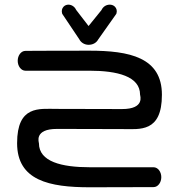

<svg xmlns="http://www.w3.org/2000/svg" viewBox="-20 -793 758 813"><path d="M396.2 -626.4C403.1 -636.1 470.9 -732.1 470.9 -732.1L472.5 -734.4L473.3 -737.2C476.1 -746.6 474.2 -757.6 466 -765.3C460.4 -770.6 452.6 -773.3 444.9 -773.3C428.7 -773.3 415.9 -763.9 409.7 -750.3L355 -682.8L303 -750.3C298.2 -761.4 286.1 -773.3 269.7 -773.3C262 -773.3 254.4 -770.3 249 -764.5C241.8 -756.8 240.3 -746.2 242.8 -737.2L243.6 -734.4L245.1 -732.1C245.1 -732.1 307.5 -638.8 315.9 -626.4C323 -612.4 338.3 -603.3 355 -603.3C371.3 -603.3 387.4 -610.1 396.2 -626.4ZM52.4 -186.7C52.4 -28.2 189.7 0 360 0C521.5 0 630 -0.7 630 -0.7C648.9 -0.7 663 -20.2 663 -42.8C663 -65.3 648.9 -84.8 630 -84.8C630 -84.8 471.5 -84.8 360 -84.8C241.4 -84.8 144.9 -108.2 144.9 -186.3C144.9 -190.1 123 -247.3 221.6 -247.1C225 -247.1 228.1 -247.1 231 -247.1C261.4 -247 364.3 -246.4 499 -246.4C571.7 -246.4 665.6 -230.9 665.6 -391.7C665.6 -550.1 528.3 -578.4 358 -578.4C196.5 -578.4 88 -577.6 88 -577.6C69.1 -577.6 55 -558.1 55 -535.6C55 -513.1 69.1 -493.5 88 -493.5C88 -493.5 246.5 -493.6 358 -493.6C476.6 -493.6 573.1 -470.1 573.1 -392C573.1 -388.3 595 -331 496.4 -331.2C496.4 -331.2 381.8 -331.9 219 -331.9C146.3 -331.9 52.4 -347.4 52.4 -186.7ZM222.4 -247.2C223.4 -247.2 225.2 -247.2 227.9 -247.1C224.6 -247.1 222.4 -247.2 222.4 -247.2Z"/></svg>

Font: Hi.
Style: Bold
Weight: 400
Designer: Mew Too, Robert Jablonski
Foundry: Cannot Into Space Fonts
Version: Version 1.996